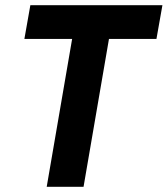

<svg xmlns="http://www.w3.org/2000/svg" viewBox="-20 -720 646 740"><path d="M74 -570 97 -700H606L583 -570H400L302 0H160L258 -570Z"/></svg>

Font: Jost* 600 Semi
Style: Italic
Weight: 600
Italic angle: -10°
Version: Version 3.500